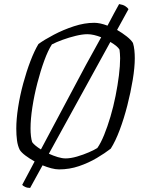

<svg xmlns="http://www.w3.org/2000/svg" viewBox="-20 -832 694 943"><path d="M128 91Q114 91 103.5 86Q93 81 89 76L150 -39Q125 -53 105 -68Q85 -83 77 -96Q67 -116 63.5 -142.5Q60 -169 60 -200Q60 -247 69 -305Q78 -363 94 -422Q110 -481 129.5 -532Q149 -583 169 -616Q198 -637 244.5 -661.5Q291 -686 343 -703Q395 -720 443 -720Q457 -720 473.5 -716.5Q490 -713 508 -706Q525 -738 539.5 -765.5Q554 -793 565 -812Q584 -809 595 -802Q606 -795 611 -787L555 -685Q581 -670 602.5 -653Q624 -636 633 -621Q638 -605 640 -585.5Q642 -566 642 -546Q642 -501 632 -440Q622 -379 605.5 -314.5Q589 -250 568 -194Q547 -138 524 -102Q496 -80 455.5 -56Q415 -32 368 -16Q321 0 270 0Q253 0 232 -5.5Q211 -11 189 -20ZM138 -134Q149 -118 181 -98L402 -513Q420 -545 439 -580Q458 -615 477 -649Q459 -656 442 -660Q425 -664 409 -664Q385 -664 352 -656Q319 -648 287.5 -636.5Q256 -625 235 -614Q216 -585 197.5 -534.5Q179 -484 163.5 -424Q148 -364 139 -305.5Q130 -247 130 -201Q130 -181 132 -163.5Q134 -146 138 -134ZM302 -54Q327 -54 358 -63Q389 -72 416.5 -84Q444 -96 458 -105Q475 -129 491.5 -169.5Q508 -210 522.5 -259Q537 -308 547.5 -360.5Q558 -413 564 -461Q570 -509 570 -546Q570 -558 569 -568.5Q568 -579 567 -588Q559 -604 522 -626L220 -77Q242 -67 263.5 -60.5Q285 -54 302 -54Z"/></svg>

Font: Texturina 72pt 72pt ExtraLight
Style: Italic
Weight: 200
Italic angle: -11°
Designer: Guillermo Torres Carreño
Foundry: Omnibus-Type
Version: Version 1.002; ttfautohint (v1.8.3)